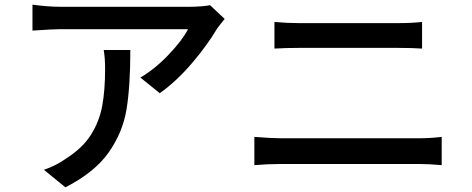

<svg xmlns="http://www.w3.org/2000/svg" viewBox="-20 -757 2020 822"><path d="M909 -634Q870 -567 803.5 -488.5Q737 -410 664 -358L581 -425Q643 -461 702 -523Q761 -585 785 -632H237Q205 -632 119 -626V-737Q186 -728 237 -728H796Q816 -728 842 -730Q868 -732 879 -735L942 -676Q915 -643 909 -634ZM260 45 168 -30Q221 -48 264 -79Q333 -123 369 -179.5Q405 -236 417.5 -303Q430 -370 430 -463Q430 -508 424 -543H538Q538 -387 521.5 -288Q505 -189 445 -104Q385 -19 260 45Z M1261 -658H1683Q1742 -658 1787 -663V-549Q1745 -552 1683 -552H1262Q1203 -552 1155 -549V-663Q1210 -658 1261 -658ZM1183 -165H1771Q1823 -165 1871 -171V-50Q1816 -55 1771 -55H1183Q1129 -55 1069 -50V-171Q1143 -165 1183 -165Z"/></svg>

Font: Sinter Medium
Style: Regular
Weight: 500
Foundry: Adobe & rsms
Version: Version 1.000